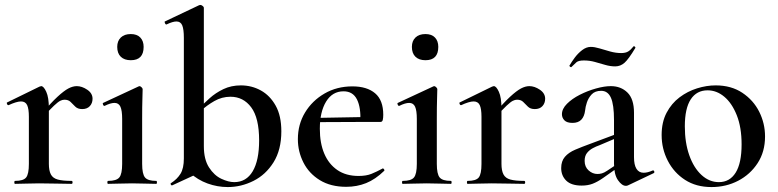

<svg xmlns="http://www.w3.org/2000/svg" viewBox="-20 -745 3154 778"><path d="M155 -271 148 -283Q186 -328 212.5 -352.5Q239 -377 257 -386.5Q275 -396 291 -396Q312 -396 333.5 -381.5Q355 -367 355 -345Q355 -327 344 -315Q333 -303 313 -303Q295 -303 285 -313Q275 -323 266 -332Q257 -341 241 -341Q233 -341 224 -336.5Q215 -332 199 -317Q183 -302 155 -271ZM41 0Q38 0 38 -6Q38 -12 41 -12Q75 -12 86 -26Q97 -40 97 -81V-272Q97 -304 90 -319Q83 -334 65 -334Q56 -334 43 -330Q30 -326 15 -319Q11 -318 8.5 -323.5Q6 -329 9 -330L140 -394Q145 -396 147 -396Q157 -396 167.5 -373Q178 -350 178 -306V-81Q178 -54 186 -38.5Q194 -23 214 -17.5Q234 -12 270 -12Q274 -12 274 -6Q274 0 270 0Q244 0 210.5 -1Q177 -2 138 -2Q111 -2 85.5 -1Q60 0 41 0Z M418 0Q415 0 415 -6Q415 -12 418 -12Q452 -12 463.5 -26Q475 -40 475 -81V-263Q475 -297 468 -312.5Q461 -328 444 -328Q436 -328 426 -325Q416 -322 404 -316Q400 -315 397.5 -321Q395 -327 398 -328L542 -395Q544 -396 545 -396Q549 -396 553.5 -391.5Q558 -387 558 -384Q558 -373 557 -344Q556 -315 556 -264V-81Q556 -40 567.5 -26Q579 -12 613 -12Q616 -12 616 -6Q616 0 613 0Q593 0 568 -1Q543 -2 515 -2Q488 -2 462.5 -1Q437 0 418 0ZM510 -501Q484 -501 469.5 -515Q455 -529 455 -555Q455 -579 469.5 -593Q484 -607 510 -607Q535 -607 548.5 -593Q562 -579 562 -555Q562 -501 510 -501Z M903 13Q861 13 821 -1.5Q781 -16 748 -46L806 -153Q806 -99 827 -66.5Q848 -34 877 -20.5Q906 -7 929 -7Q978 -7 1004 -51Q1030 -95 1030 -176Q1030 -267 998 -310Q966 -353 914 -353Q879 -353 848.5 -335.5Q818 -318 793 -295L784 -303Q805 -325 829.5 -347Q854 -369 885.5 -384Q917 -399 956 -399Q1000 -399 1037 -378.5Q1074 -358 1097 -317Q1120 -276 1120 -213Q1120 -138 1088.5 -87.5Q1057 -37 1007 -12Q957 13 903 13ZM678 6Q674 7 672 2.5Q670 -2 673 -3Q698 -19 711.5 -41Q725 -63 725 -103V-592Q725 -626 718.5 -642Q712 -658 695 -658Q680 -658 655 -646Q651 -645 648.5 -651Q646 -657 648 -658L787 -724Q790 -725 792 -725Q796 -725 801 -721Q806 -717 806 -714V-53Z M1383 12Q1320 12 1276 -15Q1232 -42 1209.5 -86.5Q1187 -131 1187 -181Q1187 -241 1216 -289Q1245 -337 1295 -366Q1345 -395 1408 -395Q1467 -395 1500 -367Q1533 -339 1533 -280Q1533 -267 1531 -259Q1529 -251 1522 -251H1440Q1443 -309 1426.5 -342Q1410 -375 1372 -375Q1327 -375 1301.5 -333.5Q1276 -292 1276 -223Q1276 -165 1294 -122.5Q1312 -80 1347 -56Q1382 -32 1433 -32Q1464 -32 1485 -40.5Q1506 -49 1530 -62Q1532 -64 1535.5 -60Q1539 -56 1537 -53Q1501 -18 1463.5 -3Q1426 12 1383 12ZM1247 -250 1246 -267 1468 -271V-251Z M1612 0Q1609 0 1609 -6Q1609 -12 1612 -12Q1646 -12 1657.5 -26Q1669 -40 1669 -81V-263Q1669 -297 1662 -312.5Q1655 -328 1638 -328Q1630 -328 1620 -325Q1610 -322 1598 -316Q1594 -315 1591.5 -321Q1589 -327 1592 -328L1736 -395Q1738 -396 1739 -396Q1743 -396 1747.5 -391.5Q1752 -387 1752 -384Q1752 -373 1751 -344Q1750 -315 1750 -264V-81Q1750 -40 1761.5 -26Q1773 -12 1807 -12Q1810 -12 1810 -6Q1810 0 1807 0Q1787 0 1762 -1Q1737 -2 1709 -2Q1682 -2 1656.5 -1Q1631 0 1612 0ZM1704 -501Q1678 -501 1663.5 -515Q1649 -529 1649 -555Q1649 -579 1663.5 -593Q1678 -607 1704 -607Q1729 -607 1742.5 -593Q1756 -579 1756 -555Q1756 -501 1704 -501Z M1989 -271 1982 -283Q2020 -328 2046.5 -352.5Q2073 -377 2091 -386.5Q2109 -396 2125 -396Q2146 -396 2167.5 -381.5Q2189 -367 2189 -345Q2189 -327 2178 -315Q2167 -303 2147 -303Q2129 -303 2119 -313Q2109 -323 2100 -332Q2091 -341 2075 -341Q2067 -341 2058 -336.5Q2049 -332 2033 -317Q2017 -302 1989 -271ZM1875 0Q1872 0 1872 -6Q1872 -12 1875 -12Q1909 -12 1920 -26Q1931 -40 1931 -81V-272Q1931 -304 1924 -319Q1917 -334 1899 -334Q1890 -334 1877 -330Q1864 -326 1849 -319Q1845 -318 1842.5 -323.5Q1840 -329 1843 -330L1974 -394Q1979 -396 1981 -396Q1991 -396 2001.5 -373Q2012 -350 2012 -306V-81Q2012 -54 2020 -38.5Q2028 -23 2048 -17.5Q2068 -12 2104 -12Q2108 -12 2108 -6Q2108 0 2104 0Q2078 0 2044.5 -1Q2011 -2 1972 -2Q1945 -2 1919.5 -1Q1894 0 1875 0Z M2525 6Q2521 8 2516 8Q2500 8 2484 -15Q2468 -38 2468 -82V-258Q2468 -321 2455.5 -349Q2443 -377 2416 -377Q2391 -377 2377.5 -362.5Q2364 -348 2358 -329.5Q2352 -311 2351 -298Q2348 -273 2335.5 -260Q2323 -247 2300 -247Q2277 -247 2267 -257.5Q2257 -268 2257 -282Q2257 -304 2277.5 -324.5Q2298 -345 2329.5 -361Q2361 -377 2395 -386.5Q2429 -396 2455 -396Q2496 -396 2522.5 -370Q2549 -344 2549 -288V-108Q2549 -77 2559 -61Q2569 -45 2588 -45Q2604 -45 2624 -54Q2629 -56 2631 -50.5Q2633 -45 2628 -43ZM2337 7Q2295 7 2274.5 -13Q2254 -33 2254 -64Q2254 -92 2269 -109.5Q2284 -127 2311 -138.5Q2338 -150 2371 -162L2478 -202L2481 -187L2408 -156Q2396 -152 2382 -144.5Q2368 -137 2358.5 -125Q2349 -113 2349 -93Q2349 -69 2365 -54.5Q2381 -40 2401 -40Q2410 -40 2419 -42.5Q2428 -45 2440 -53L2494 -89L2495 -74L2424 -24Q2401 -8 2381.5 -0.5Q2362 7 2337 7ZM2497 -530Q2515 -530 2525.5 -536.5Q2536 -543 2547 -557Q2549 -559 2552.5 -556Q2556 -553 2554 -550Q2527 -505 2510.5 -490.5Q2494 -476 2473 -476Q2453 -476 2432.5 -482Q2412 -488 2390.5 -494Q2369 -500 2346 -500Q2324 -500 2315.5 -492.5Q2307 -485 2295 -473Q2293 -472 2289.5 -475Q2286 -478 2288 -480Q2296 -494 2309 -511.5Q2322 -529 2339 -542Q2356 -555 2374 -555Q2389 -555 2409 -549Q2429 -543 2452 -536.5Q2475 -530 2497 -530Z M2863 13Q2801 13 2756 -16Q2711 -45 2686 -93.5Q2661 -142 2661 -198Q2661 -250 2681 -288Q2701 -326 2733.5 -350.5Q2766 -375 2804.5 -387Q2843 -399 2880 -399Q2943 -399 2988 -369Q3033 -339 3056.5 -292Q3080 -245 3080 -192Q3080 -130 3050 -84Q3020 -38 2971 -12.5Q2922 13 2863 13ZM2893 -7Q2937 -7 2961 -45.5Q2985 -84 2985 -160Q2985 -229 2965.5 -278Q2946 -327 2915 -353Q2884 -379 2847 -379Q2803 -379 2779 -342.5Q2755 -306 2755 -233Q2755 -167 2773 -116Q2791 -65 2822.5 -36Q2854 -7 2893 -7Z"/></svg>

Font: Cormorant Garamond Light SemiBold
Style: Regular
Weight: 600
Version: Version 4.001